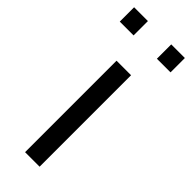

<svg xmlns="http://www.w3.org/2000/svg" viewBox="-250 -733 757 757"><g transform="rotate(45 128.5 -354.0)"><path d="M-13 -708V-628H64V-708ZM194 -708V-628H270V-708ZM87 -510V0H168V-510Z"/></g></svg>

Font: Saira UNSAM
Style: Regular
Weight: 400
Designer: Hector Gatti with collaboration of the Omnibus-Type team
Foundry: Omnibus-Type
Version: Version 0.072;PS 000.072;hotconv 1.0.88;makeotf.lib2.5.64775